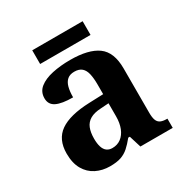

<svg xmlns="http://www.w3.org/2000/svg" viewBox="-161 -816 922 957"><g transform="rotate(-30 300.0 -337.5)"><path d="M201.5 10Q158.1 10 122.3 -7.8Q86.5 -25.6 65.6 -61.8Q44.8 -98 44.8 -153.1Q44.8 -234.6 100.3 -273.2Q155.9 -311.7 269 -315.8L350.6 -318.8V-374.2Q350.6 -410.7 344.8 -435.9Q339.1 -461.1 324.1 -474.5Q309 -487.9 281.5 -487.9Q256.1 -487.9 241 -475Q226 -462.2 219.5 -438.3Q213 -414.4 213 -380Q149.5 -380 118.1 -395.4Q86.8 -410.8 86.8 -446.9Q86.8 -484.1 114.8 -506.4Q142.9 -528.7 189.8 -538.8Q236.8 -548.9 292.9 -548.9Q398.2 -548.9 450.7 -510.8Q503.1 -472.6 503.1 -379.1V-123.9Q503.1 -96.4 508.9 -81.1Q514.6 -65.8 528 -59.4Q541.4 -53 563.4 -53H567V0H380.9L359.7 -68.6H350.6Q329 -41.8 309.3 -24.3Q289.6 -6.9 264.8 1.6Q240 10 201.5 10ZM256.9 -63Q285.8 -63 306.9 -78.9Q328 -94.7 339.6 -123.6Q351.1 -152.5 351.1 -191V-266.2L306.2 -263.2Q266.1 -261.2 243.2 -247.6Q220.2 -234.1 210.3 -209.6Q200.4 -185.1 200.4 -149.1Q200.4 -121 206.5 -101.6Q212.6 -82.3 225.2 -72.7Q237.9 -63 256.9 -63ZM153.8 -606.1V-684.9H443.8V-606.1Z"/></g></svg>

Font: Noto Serif Telugu
Style: Regular
Weight: 400
Designer: Jelle Bosma - Monotype Design Team
Foundry: Monotype Imaging Inc.
Version: Version 2.003